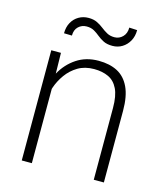

<svg xmlns="http://www.w3.org/2000/svg" viewBox="-109 -806 766 889"><g transform="rotate(15 274.5 -361.5)"><path d="M127 0H78.6V-528.3H125L127 -415.5ZM94.7 -320.3Q99.6 -379.4 126.5 -428.7Q153.3 -478 198.5 -508.1Q243.7 -538.1 303.7 -538.1Q356.9 -538.1 394.3 -518.6Q431.6 -499 451.9 -456.1Q472.2 -413.1 472.2 -343.3V0H423.8V-343.8Q423.8 -402.3 407.7 -435.3Q391.6 -468.3 362.3 -481.9Q333 -495.6 293.5 -495.6Q249 -495.6 216.3 -476.1Q183.6 -456.5 161.9 -426Q140.1 -395.5 128.9 -362.1Q117.7 -328.6 116.7 -301.3ZM153.3 -618.7 115.2 -619.6Q115.2 -649.4 127.4 -671.4Q139.6 -693.4 160.6 -705.6Q181.6 -717.8 207.5 -717.8Q231.4 -717.8 248.5 -709.5Q265.6 -701.2 279.8 -689.9Q293.9 -678.7 309.1 -670.4Q324.2 -662.1 344.7 -662.1Q367.7 -662.1 384 -678.5Q400.4 -694.8 400.4 -723.1L438.5 -721.2Q438.5 -691.4 426 -668.9Q413.6 -646.5 392.8 -633.8Q372.1 -621.1 346.2 -621.1Q320.3 -621.1 303.2 -629.6Q286.1 -638.2 272.9 -649.2Q259.8 -660.2 244.9 -668.7Q230 -677.2 209 -677.2Q186 -677.2 169.7 -661.9Q153.3 -646.5 153.3 -618.7Z"/></g></svg>

Font: Heebo ExtraLight
Style: Regular
Weight: 250
Designer: Oded Ezer
Foundry: Ezer Type House
Version: Version 3.100